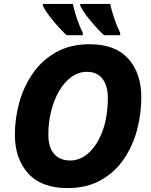

<svg xmlns="http://www.w3.org/2000/svg" viewBox="-20 -951 773 981"><path d="M325 10Q192 10 124 -65Q56 -140 56 -263Q56 -347 79 -429Q102 -511 149 -578Q196 -645 268 -685Q340 -725 438 -725Q569 -725 635.5 -651Q702 -577 702 -454Q702 -369 680 -286.5Q658 -204 612 -137Q566 -70 494.5 -30Q423 10 325 10ZM339 -131Q392 -131 436 -172.5Q480 -214 505.5 -286Q531 -358 531 -451Q531 -512 504 -548Q477 -584 424 -584Q381 -584 344.5 -557.5Q308 -531 282 -486Q256 -441 241.5 -383.5Q227 -326 227 -264Q227 -199 256 -165Q285 -131 339 -131ZM511 -771Q490 -791 466.5 -817Q443 -843 422.5 -870Q402 -897 390 -921V-931H543Q550 -898 563 -859Q576 -820 594 -783V-771ZM320 -771Q299 -791 275.5 -817Q252 -843 231.5 -870Q211 -897 199 -921V-931H352Q359 -898 372 -859Q385 -820 403 -783V-771Z"/></svg>

Font: Noto Sans ExtraBold
Style: Italic
Weight: 800
Italic angle: -12°
Designer: Monotype Design Team
Foundry: Monotype Imaging Inc.
Version: Version 2.013; ttfautohint (v1.8.4.7-5d5b)